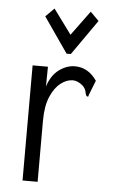

<svg xmlns="http://www.w3.org/2000/svg" viewBox="-51 -725 452 761"><g transform="rotate(5 175.0 -344.0)"><path d="M68 -457H129L128 -378Q142 -423 172.5 -445.5Q203 -468 236 -468Q289 -468 323 -418L301 -362L298 -352L291 -355Q287 -363 285.5 -372.5Q284 -382 273 -394Q252 -412 232 -412Q208 -412 184 -393.5Q160 -375 144 -337.5Q128 -300 128 -242V1H68ZM135 -689 207 -591 279 -689 313 -655 215 -515H198L101 -655Z"/></g></svg>

Font: Inconsolata ExtraCondensed
Style: Regular
Weight: 400
Width: 2
Monospace: yes
Designer: Raph Levien, Cyreal, Brenton Simpson
Foundry: Raph Levien, Cyreal, Google
Version: Version 3.000; ttfautohint (v1.8.2.53-6de2)